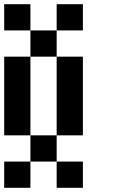

<svg xmlns="http://www.w3.org/2000/svg" viewBox="-20 -895 540 915"><path d="M0 0V-125H125V0ZM0 -250V-625H125V-250ZM0 -750V-875H125V-750ZM125 -250H250V-125H125ZM125 -625V-750H250V-625ZM250 -250V-625H375V-250ZM250 -125H375V0H250ZM250 -750V-875H375V-750Z"/></svg>

Font: GalmuriMono7 Regular
Style: Regular
Weight: 400
Designer: Lee Minseo (quiple)
Version: Version 2.399;hotconv 1.1.1;makeotfexe 2.6.0 DEVELOPMENT